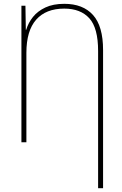

<svg xmlns="http://www.w3.org/2000/svg" viewBox="-20 -744 640 1004"><path d="M493 -477Q493 -598 447 -648.5Q401 -699 316 -699Q220 -699 169 -641Q118 -583 118 -468V0H92V-714H113L115 -588H117Q128 -625 152.5 -655.5Q177 -686 217.5 -705Q258 -724 316 -724Q414 -724 466.5 -665.5Q519 -607 519 -482V240H493Z"/></svg>

Font: Noto Sans Mono Thin
Style: Regular
Weight: 100
Designer: Monotype Design Team
Foundry: Monotype Imaging Inc.
Version: Version 2.014